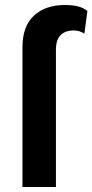

<svg xmlns="http://www.w3.org/2000/svg" viewBox="-20 -749 370 769"><path d="M70 0V-560Q70 -644 116 -686.5Q162 -729 240 -729Q302 -729 330 -705L318 -614Q300 -627 274 -627Q242 -627 223 -608.5Q204 -590 204 -549V0Z"/></svg>

Font: Work Sans SemiBold
Style: Regular
Weight: 600
Designer: Wei Huang
Foundry: Wei Huang
Version: Version 2.010; ttfautohint (v1.8.3)